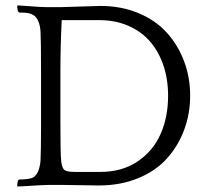

<svg xmlns="http://www.w3.org/2000/svg" viewBox="-20 -680 774 706"><path d="M128.9 -566.9Q125 -608.9 104 -624Q93.8 -629.9 84 -631.8Q74.2 -633.8 50.8 -633.8L45.9 -638.2L43 -655.8L44.9 -660.2L87.9 -657.2Q130.9 -653.8 147.9 -653.8H205.1Q223.1 -653.8 278.1 -656Q333 -658.2 349.1 -658.2Q425.3 -658.2 488.3 -632.1Q551.3 -606 592.5 -560.8Q633.8 -515.6 656.5 -455.8Q679.2 -396 679.2 -328.1Q679.2 -261.7 657.2 -202.6Q635.3 -143.6 594.2 -97.7Q553.2 -51.8 488.3 -24.9Q423.3 2 342.8 2Q331.5 2 278.3 1Q225.1 0 210 0H157.2Q148.9 0 126 1.2Q103 2.4 76.4 4.2Q49.8 5.9 44.9 5.9L43 2L45.9 -16.1L50.8 -20Q90.3 -20 104 -28.8Q124 -42.5 128.9 -86.9Q130.9 -127 130.9 -210.9V-414.1Q130.9 -533.7 128.9 -566.9ZM253.9 -47.9H350.1Q427.7 -47.9 484.9 -85.7Q542 -123.5 570.1 -186.3Q598.1 -249 598.1 -328.1Q598.1 -388.7 580.8 -439.7Q563.5 -490.7 531.5 -527.6Q499.5 -564.5 451.7 -585.2Q403.8 -606 345.2 -606H207Q202.1 -510.7 202.1 -415V-231Q202.1 -109.9 205.1 -86.9Q208 -61.5 217.5 -54.7Q227.1 -47.9 253.9 -47.9Z"/></svg>

Font: Quattrocento Roman
Style: Regular
Weight: 400
Designer: Pablo Impallari
Foundry: Pablo Impallari. www.impallari.com Igino Marini. www.ikern.com
Version: Version 1.000